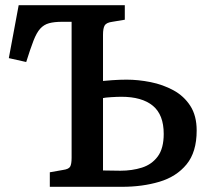

<svg xmlns="http://www.w3.org/2000/svg" viewBox="-20 -720 818 740"><path d="M172 0V-56L223 -65Q245 -68 250.5 -78Q256 -88 256 -112V-636H220Q189 -636 169 -630.5Q149 -625 135 -609.5Q121 -594 109 -563Q97 -532 81 -481L14 -496L52 -700H461V-644L413 -636Q390 -633 383.5 -622Q377 -611 377 -586V-408Q384 -409 413 -411Q442 -413 468 -413Q513 -413 560.5 -403.5Q608 -394 648.5 -372Q689 -350 713.5 -312Q738 -274 738 -217Q738 -134 699 -86.5Q660 -39 594.5 -19.5Q529 0 450 0ZM377 -63Q394 -63 410 -62.5Q426 -62 444 -62Q489 -62 527 -74Q565 -86 588 -117Q611 -148 611 -204Q611 -278 569 -312.5Q527 -347 448 -347Q432 -347 408 -345.5Q384 -344 377 -342Z"/></svg>

Font: Literata 12pt Medium
Style: Regular
Weight: 500
Designer: Latin by Veronika Burian and Jose Scaglione. Greek by Irene Vlachou. Cyrillic by Vera Evstafieva.
Foundry: TypeTogether
Version: Version 3.002